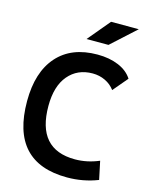

<svg xmlns="http://www.w3.org/2000/svg" viewBox="-132 -986 851 1081"><g transform="rotate(15 293.0 -445.5)"><path d="M365.2 9.8Q37.1 9.8 37.1 -347.7Q37.1 -517.1 119.6 -610.1Q202.1 -703.1 353.5 -703.1Q423.3 -703.1 476.6 -680.7Q529.8 -658.2 556.2 -616.7L483.9 -531.2Q461.9 -561 428 -577.1Q394 -593.3 354.5 -593.3Q266.1 -593.3 213.1 -530.5Q160.2 -467.8 160.2 -352.5Q160.2 -100.1 381.8 -100.1Q452.6 -100.1 521.5 -129.4L543.9 -23.4Q459 9.8 365.2 9.8ZM270 -771.5 378.4 -900.9H540L397.9 -771.5Z"/></g></svg>

Font: CaskaydiaCove NFP SemiBold
Style: Regular
Weight: 600
Designer: Aaron Bell
Foundry: Saja Typeworks
Version: Version 2111.001; VTT 6.35;Nerd Fonts 3.1.1